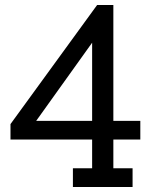

<svg xmlns="http://www.w3.org/2000/svg" viewBox="-20 -580 598 769"><path d="M434 -560V-96H542V-21H434V94H511V169H272V94H349V-21H22V-83L369 -560ZM349 -96V-409L125 -96Z"/></svg>

Font: Cherry Swash
Style: Regular
Weight: 400
Designer: Kasatkina Nataliya
Foundry: Nataliya Kasatkina
Version: Version 1.001